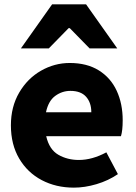

<svg xmlns="http://www.w3.org/2000/svg" viewBox="-20 -848 624 881"><path d="M30 -273Q30 -358 68 -423Q106 -488 168 -523.5Q230 -559 300 -559Q379 -559 433.5 -525Q488 -491 515.5 -431.5Q543 -372 543 -296Q543 -249 535 -223H192Q206 -162 247.5 -138Q289 -114 342 -114Q403 -114 468 -149L521 -49Q477 -19 423 -3Q369 13 319 13Q237 13 171.5 -21.5Q106 -56 68 -120.5Q30 -185 30 -273ZM219 -828H375L518 -626H391L300 -719H295L204 -626H76ZM399 -333Q399 -377 375 -404Q351 -431 303 -431Q265 -431 233.5 -408Q202 -385 191 -333Z"/></svg>

Font: Nebula Sans Bold
Style: Regular
Weight: 700
Designer: Paul D. Hunt for Adobe (as Source Sans)
Foundry: Nebula Entertainment & Broadcasting LLC
Version: Version 1.010